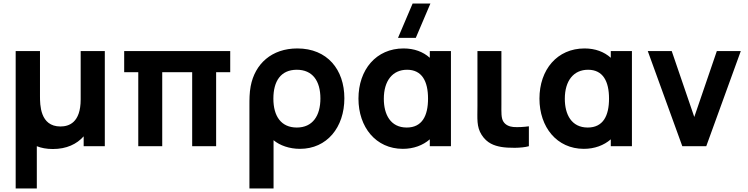

<svg xmlns="http://www.w3.org/2000/svg" viewBox="-20 -830 4246 1090"><path d="M189 240V0C214 10 244 16 280 16C358 16 416 -12 455 -56V0H575V-540H438V-266C438 -132 370 -112 323 -112C207 -112 207 -236 207 -285V-540H69V240Z M901 0V-420H1071V0H1207V-420H1287V-540H685V-420H765V0Z M1533 240V-34C1569 -4 1623 15 1683 15C1836 15 1935 -107 1935 -272C1935 -435 1838 -555 1668 -555C1523 -555 1427 -468 1403 -340C1396 -303 1396 -266 1396 -230V240ZM1665 -106C1577 -106 1532 -169 1532 -270C1532 -368 1573 -434 1665 -434C1754 -434 1799 -371 1799 -271C1799 -173 1755 -106 1665 -106Z M2239.5 -615H2340.5L2423.5 -810H2322.5ZM2267 15C2328 15 2381 -5 2420 -39V0H2540V-540H2420V-502C2382 -536 2331.5 -555 2271 -555C2116 -555 2015 -435 2015 -270C2015 -108 2114 15 2267 15ZM2289 -106C2197 -106 2159 -180 2159 -269C2159 -372 2209 -434 2291 -434C2376 -434 2410 -368 2410 -270C2410 -172 2376 -106 2289 -106Z M2824.5 4C2864.5 11 2940.5 12 2982.5 0V-113C2953.5 -109 2920.5 -107 2894.5 -109C2873.5 -111 2850.5 -119 2837.5 -140C2824.5 -161 2826.5 -193 2826.5 -237V-540H2690.5V-229C2690.5 -156 2684.5 -111 2714.5 -64C2745.5 -16 2786.5 -3 2824.5 4Z M3294.5 15C3355.5 15 3408.5 -5 3447.5 -39V0H3567.5V-540H3447.5V-502C3409.5 -536 3359 -555 3298.5 -555C3143.5 -555 3042.5 -435 3042.5 -270C3042.5 -108 3141.5 15 3294.5 15ZM3316.5 -106C3224.5 -106 3186.5 -180 3186.5 -269C3186.5 -372 3236.5 -434 3318.5 -434C3403.5 -434 3437.5 -368 3437.5 -270C3437.5 -172 3403.5 -106 3316.5 -106Z M3989.5 0 4185.5 -540H4049.5L3921.5 -166L3793.5 -540H3657.5L3853.5 0Z"/></svg>

Font: Manrope ExtraBold
Style: Regular
Weight: 800
Designer: Mikhail Sharanda
Foundry: Mikhail Sharanda
Version: Version 4.505